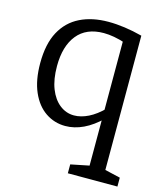

<svg xmlns="http://www.w3.org/2000/svg" viewBox="-114 -623 806 939"><g transform="rotate(15 289.0 -153.5)"><path d="M318 230V185L422 164L411 180V-75L427 -77Q382 -33 336.5 -11.5Q291 10 245 10Q190 10 145 -20.5Q100 -51 74 -110.5Q48 -170 48 -256Q48 -353 81.5 -415Q115 -477 176 -507Q237 -537 319 -537Q359 -537 402 -531Q445 -525 491 -513V180L479 164L569 185V230ZM273 -51Q308 -51 345.5 -69.5Q383 -88 421 -126L411 -99V-479L422 -458Q361 -478 311 -478Q223 -478 177 -421Q131 -364 131 -263Q131 -196 149.5 -149Q168 -102 200.5 -76.5Q233 -51 273 -51Z"/></g></svg>

Font: Bitter Thin
Style: Regular
Weight: 400
Version: Version 3.021